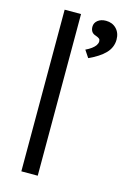

<svg xmlns="http://www.w3.org/2000/svg" viewBox="-115 -794 557 849"><g transform="rotate(15 164.0 -370.0)"><path d="M72 0V-740H147V0ZM206 -593Q221 -600 232.5 -608.5Q244 -617 250 -626Q256 -635 256 -644Q256 -652 251.5 -656Q247 -660 236 -664Q222 -668 216 -677Q210 -686 210 -699Q210 -717 224.5 -728.5Q239 -740 262 -740Q291 -740 309.5 -721Q328 -702 328 -671Q328 -654 321.5 -638Q315 -622 302 -608.5Q289 -595 270.5 -583Q252 -571 228 -560Z"/></g></svg>

Font: Our Lexend Light
Style: Regular
Weight: 300
Designer: Bonnie Shaver-Troup, Thomas Jockin
Foundry: Lexend
Version: Version 1.007